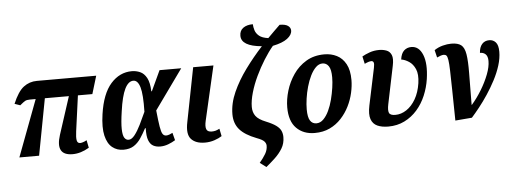

<svg xmlns="http://www.w3.org/2000/svg" viewBox="-60 -980 3662 1377"><g transform="rotate(-5 1771.0 -291.5)"><path d="M47 0 200 -407H158Q136 -407 124 -400.5Q112 -394 86 -372L46 -386Q82 -472 124 -504Q166 -536 220 -536H647L608 -407H504L469 -151Q463 -108 467 -86.5Q471 -65 491 -65Q497 -65 509.5 -68.5Q522 -72 538 -81L549 -26Q489 10 430 10Q304 10 351 -136L439 -407H266L189 0Z M796 10Q750 10 716 -17Q682 -44 668 -102.5Q654 -161 668 -257Q689 -403 752.5 -474.5Q816 -546 904 -546Q935 -546 963.5 -533.5Q992 -521 1010.5 -487Q1029 -453 1031 -390H1035L1103 -536H1259L1054 -250Q1062 -172 1068.5 -132.5Q1075 -93 1084.5 -79Q1094 -65 1110 -65Q1120 -65 1132.5 -69.5Q1145 -74 1156 -80L1170 -26Q1148 -12 1119 -1Q1090 10 1060 10Q1032 10 1010.5 -1.5Q989 -13 977.5 -43Q966 -73 968 -130H963Q943 -92 921.5 -60Q900 -28 870.5 -9Q841 10 796 10ZM839 -58Q861 -58 883 -86Q905 -114 926.5 -157.5Q948 -201 969 -248Q972 -373 956.5 -425Q941 -477 909 -477Q873 -477 847.5 -425.5Q822 -374 807 -265Q795 -184 796 -139Q797 -94 808.5 -76Q820 -58 839 -58Z M1383 10Q1316 10 1283.5 -26Q1251 -62 1269 -148L1345 -536H1491L1401 -145Q1392 -106 1399.5 -85.5Q1407 -65 1438 -65Q1452 -65 1464 -68Q1476 -71 1494 -80L1505 -26Q1484 -12 1451.5 -1Q1419 10 1383 10Z M1806 223 1761 189Q1788 157 1804.5 129Q1821 101 1821 71Q1821 54 1808 39.5Q1795 25 1754 10Q1671 -22 1633.5 -65.5Q1596 -109 1596 -175Q1596 -253 1632 -333.5Q1668 -414 1725.5 -492.5Q1783 -571 1849 -643Q1702 -656 1702 -731Q1702 -768 1728.5 -787Q1755 -806 1798 -806Q1799 -785 1806 -762Q1813 -739 1834.5 -721Q1856 -703 1900 -697Q1923 -720 1945 -742Q1967 -764 1989 -785Q2030 -785 2049 -771.5Q2068 -758 2068 -737Q2068 -706 2033 -679.5Q1998 -653 1928 -639Q1895 -600 1861.5 -546.5Q1828 -493 1800 -434Q1772 -375 1755.5 -317.5Q1739 -260 1739 -215Q1739 -177 1758.5 -150Q1778 -123 1831 -102Q1878 -83 1903 -64.5Q1928 -46 1937 -25.5Q1946 -5 1946 19Q1946 65 1924.5 100.5Q1903 136 1871 166Q1839 196 1806 223Z M2173 10Q2092 10 2042 -40Q1992 -90 1992 -190Q1992 -247 2010.5 -309Q2029 -371 2066 -425Q2103 -479 2159 -512.5Q2215 -546 2290 -546Q2339 -546 2379.5 -525.5Q2420 -505 2444 -461Q2468 -417 2468 -346Q2468 -303 2457 -254Q2446 -205 2423 -158.5Q2400 -112 2364.5 -73.5Q2329 -35 2281.5 -12.5Q2234 10 2173 10ZM2191 -58Q2219 -58 2241.5 -80.5Q2264 -103 2281 -139Q2298 -175 2309 -218Q2320 -261 2326 -302.5Q2332 -344 2332 -377Q2332 -433 2315.5 -457.5Q2299 -482 2271 -482Q2245 -482 2223 -460.5Q2201 -439 2183.5 -403.5Q2166 -368 2154 -325.5Q2142 -283 2136 -241Q2130 -199 2130 -164Q2130 -107 2146 -82.5Q2162 -58 2191 -58Z M2703 10Q2656 10 2624 -4.5Q2592 -19 2579.5 -54Q2567 -89 2580 -152L2636 -418Q2642 -446 2638 -457Q2634 -468 2621 -468Q2604 -468 2573 -453L2561 -507Q2583 -520 2615 -531.5Q2647 -543 2684 -543Q2712 -543 2736.5 -534Q2761 -525 2772 -499Q2783 -473 2772 -421L2716 -150Q2707 -107 2715 -88Q2723 -69 2760 -69Q2802 -69 2840.5 -94.5Q2879 -120 2906.5 -167.5Q2934 -215 2944 -281Q2953 -345 2936.5 -382.5Q2920 -420 2891.5 -438.5Q2863 -457 2836 -461Q2842 -505 2863.5 -524.5Q2885 -544 2916 -544Q2971 -544 2997 -480Q3023 -416 3007 -306Q2998 -245 2974 -188Q2950 -131 2911 -86.5Q2872 -42 2819.5 -16Q2767 10 2703 10Z M3081 -507Q3109 -526 3142 -534.5Q3175 -543 3203 -543Q3251 -543 3274.5 -524.5Q3298 -506 3306 -457.5Q3314 -409 3313 -320.5Q3312 -232 3311 -93H3313Q3352 -138 3385 -192.5Q3418 -247 3438.5 -300.5Q3459 -354 3459 -396Q3459 -430 3443 -445Q3427 -460 3403 -459Q3405 -499 3424.5 -521.5Q3444 -544 3477 -544Q3505 -544 3523.5 -523.5Q3542 -503 3542 -456Q3542 -409 3526 -357.5Q3510 -306 3483 -254.5Q3456 -203 3424.5 -155.5Q3393 -108 3361.5 -68.5Q3330 -29 3305 -1L3185 9Q3183 -124 3181.5 -212Q3180 -300 3178.5 -351.5Q3177 -403 3173 -428Q3169 -453 3162 -460.5Q3155 -468 3143 -468Q3133 -468 3121 -464Q3109 -460 3094 -453Z"/></g></svg>

Font: Noto Serif Condensed
Style: Bold Italic
Weight: 700
Width: 3
Italic angle: -12°
Designer: Monotype Design Team
Foundry: Monotype Imaging Inc.
Version: Version 2.014